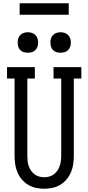

<svg xmlns="http://www.w3.org/2000/svg" viewBox="-20 -1145 540 1173"><path d="M250 8Q224 8 198.5 2.5Q173 -3 151 -16.5Q129 -30 112.5 -50Q96 -70 86 -94Q76 -118 72.5 -143.5Q69 -169 69 -195V-665H23V-735H193V-665H147V-195Q147 -179 148.5 -163Q150 -147 155 -132Q160 -117 169 -103.5Q178 -90 190.5 -80.5Q203 -71 218.5 -66.5Q234 -62 250 -62Q266 -62 281.5 -66.5Q297 -71 309.5 -80.5Q322 -90 331 -103.5Q340 -117 345 -132Q350 -147 352 -163Q354 -179 354 -195V-665H307V-735H477V-665H431V-195Q431 -169 427.5 -143.5Q424 -118 414 -94Q404 -70 387.5 -50Q371 -30 349 -16.5Q327 -3 301.5 2.5Q276 8 250 8ZM350 -823Q337 -823 325 -826.5Q313 -830 304 -839Q295 -848 291.5 -860Q288 -872 288 -885Q288 -898 291.5 -910Q295 -922 304 -931Q313 -940 325 -944Q337 -948 350 -948Q363 -948 375 -944Q387 -940 396 -931Q405 -922 409 -910Q413 -898 413 -885Q413 -872 409 -860Q405 -848 396 -839Q387 -830 375 -826.5Q363 -823 350 -823ZM150 -823Q137 -823 125 -826.5Q113 -830 104 -839Q95 -848 91.5 -860Q88 -872 88 -885Q88 -898 91.5 -910Q95 -922 104 -931Q113 -940 125 -944Q137 -948 150 -948Q163 -948 175 -944Q187 -940 196 -931Q205 -922 209 -910Q213 -898 213 -885Q213 -872 209 -860Q205 -848 196 -839Q187 -830 175 -826.5Q163 -823 150 -823ZM100 -1055V-1125H400V-1055Z"/></svg>

Font: Iosevka Slab
Style: Regular
Weight: 400
Monospace: yes
Designer: Belleve Invis
Foundry: Belleve Invis
Version: Version 11.2.4; ttfautohint (v1.8.3)